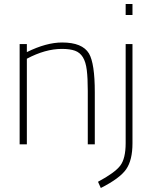

<svg xmlns="http://www.w3.org/2000/svg" viewBox="-20 -720 760 958"><path d="M453 0H418V-267Q418 -330 413 -370.5Q408 -411 393.5 -434.5Q379 -458 354 -467Q329 -476 289 -476Q206 -476 114 -427V0H78V-500H114V-460Q211 -508 290 -508Q391 -508 424 -453Q453 -403 453 -260ZM483 218 469 187Q553 142 580 106.5Q607 71 607 -6V-500H641V-5Q641 79 609.5 124.5Q578 170 483 218ZM641 -645H607V-700H641Z"/></svg>

Font: Storia Sans Thin
Style: Regular
Weight: 100
Designer: Accademia di Belle Arti di Urbino and others
Foundry: Accademia di Belle Arti di Urbino and others.
Version: Version 60.001;May 25, 2020;FontCreator 12.0.0.2522 64-bit